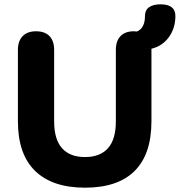

<svg xmlns="http://www.w3.org/2000/svg" viewBox="-20 -859 833 890"><path d="M374 11Q223 11 143 -66.5Q63 -144 63 -297V-628Q63 -669 85 -691.5Q107 -714 147 -714Q188 -714 209.5 -691.5Q231 -669 231 -628V-296Q231 -213 267.5 -172Q304 -131 374 -131Q444 -131 480.5 -172Q517 -213 517 -296V-628Q517 -669 538.5 -691.5Q560 -714 600 -714L615 -713Q652 -729 652 -785Q652 -812 671 -825.5Q690 -839 724 -839Q793 -839 793 -785Q793 -728 762.5 -686.5Q732 -645 682 -633V-628V-297Q682 -144 604 -66.5Q526 11 374 11Z"/></svg>

Font: Chiron GoRound TC EB
Style: Regular
Weight: 700
Designer: Ryoko NISHIZUKA 西塚涼子 (kana, bopomofo & ideographs); Paul D. Hunt (Latin, Greek & Cyrillic); Sandoll Communications 산돌커뮤니
Foundry: Adobe
Version: Version 1.000;hotconv 1.1.1;makeotfexe 2.6.0